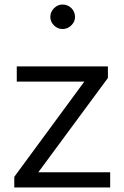

<svg xmlns="http://www.w3.org/2000/svg" viewBox="-20 -827 549 847"><path d="M43 0ZM466 -67V0H43V-47L352 -467H54V-534H456V-483L149 -67ZM202 -752Q202 -774 218 -790.5Q234 -807 256 -807Q279 -807 295 -791Q311 -775 311 -752Q311 -731 294.5 -715Q278 -699 256 -699Q234 -699 218 -715Q202 -731 202 -752Z"/></svg>

Font: Martel Sans
Style: Regular
Weight: 400
Designer: Dan Reynolds and Mathieu Réguer
Foundry: Dan Reynolds and Mathieu Réguer
Version: Version 1.002; ttfautohint (v1.1) -l 5 -r 5 -G 72 -x 0 -D la